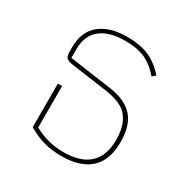

<svg xmlns="http://www.w3.org/2000/svg" viewBox="-138 -694 798 820"><g transform="rotate(30 261.0 -284.0)"><path d="M270 6.8Q223.1 6.8 184.3 -3.7Q145.5 -14.2 103 -39.1V-253.9H124V-49.8Q190.4 -12.2 270 -12.2Q353.5 -12.2 396.2 -51.8Q439 -91.3 439 -168.9Q439 -221.2 423.1 -254.6Q407.2 -288.1 378.9 -304.7Q350.6 -321.3 305.2 -329.1L113.8 -356Q92.3 -359.9 85.2 -367.9Q78.1 -376 78.1 -397.9V-418.9Q78.1 -496.6 127 -535.9Q175.8 -575.2 259.8 -575.2Q297.9 -575.2 329.1 -568.6Q360.4 -562 382.8 -549.3Q405.3 -536.6 420.4 -523.9Q435.5 -511.2 450.2 -494.1L434.1 -480Q419.9 -497.1 406.7 -508.5Q393.6 -520 373.3 -532Q353 -543.9 325 -550Q296.9 -556.2 261.2 -556.2Q183.1 -556.2 140.6 -522Q98.1 -487.8 98.1 -421.9V-377.9L309.1 -348.1Q382.8 -337.4 421.4 -296.1Q460 -254.9 460 -169.9Q460 -82.5 411.6 -37.8Q363.3 6.8 270 6.8Z"/></g></svg>

Font: Anuphan Thin
Style: Regular
Weight: 250
Designer: Mike Abbink, Paul van der Laan, Pieter van Rosmalen, Mint Tantisuwanna
Foundry: Bold Monday; Cadson Demak
Version: Version 3.002;hotconv 1.0.109;makeotfexe 2.5.65596